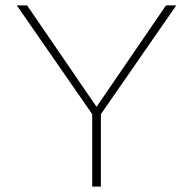

<svg xmlns="http://www.w3.org/2000/svg" viewBox="-20 -688 712 708"><path d="M352 0V-267L630 -668H592L336 -294L80 -668H42L320 -267V0Z"/></svg>

Font: Gantari Thin
Style: Regular
Weight: 250
Designer: Anugrah Pasau
Foundry: Lafontype
Version: Version 1.000